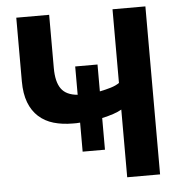

<svg xmlns="http://www.w3.org/2000/svg" viewBox="-51 -748 747 797"><g transform="rotate(-5 322.5 -350.0)"><path d="M272 -243Q264 -242 257 -242Q250 -242 242 -242Q198 -242 162 -252.5Q126 -263 100 -286.5Q74 -310 60 -346.5Q46 -383 46 -435V-700H183V-478Q183 -421 203.5 -392Q224 -363 272 -359V-477H365V-365Q390 -370 411.5 -376.5Q433 -383 447 -393V-700H584V0H447V-282Q420 -266 365 -254V-122H272Z"/></g></svg>

Font: PT Sans
Style: Bold
Weight: 700
Version: Version 2.003W OFL; ttfautohint (v1.6)